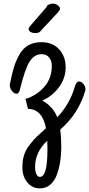

<svg xmlns="http://www.w3.org/2000/svg" viewBox="-20 -624 490 1056"><path d="M103 297Q103 260 112 230Q121 200 144.5 170.5Q168 141 182 128Q196 115 233 81Q212 -25 134 -25L120 -80Q179 -97 222 -144.5Q265 -192 265 -262Q265 -289 250.5 -307.5Q236 -326 208 -326Q169 -326 143 -285.5Q117 -245 90 -133Q81 -96 56 -114Q36 -129 34 -152Q33 -156 34 -159Q45 -215 56 -252Q67 -289 86.5 -323.5Q106 -358 136 -375Q166 -392 208 -392Q269 -392 305 -353Q341 -314 341 -254Q341 -194 305 -145Q269 -96 213 -71Q272 -38 295 21Q364 -52 391 -146Q400 -176 415 -176Q427 -176 438.5 -162.5Q450 -149 450 -135Q450 -129 449 -125Q411 3 311 89Q317 130 317 185Q317 227 311 265Q305 303 292.5 337.5Q280 372 256 392Q232 412 199 412Q157 412 130 379Q103 346 103 297ZM241 199Q241 168 240 150Q173 212 173 294Q173 318 180 333.5Q187 349 199 349Q241 349 241 199ZM298 -555 209 -460Q198 -442 176 -442Q157 -442 147 -449Q137 -456 137 -465Q137 -470 145 -480L236 -585Q237 -593 247.5 -598.5Q258 -604 269 -604Q284 -604 297 -595.5Q310 -587 310 -575Q310 -569 298 -555Z"/></svg>

Font: Grand Hotel
Style: Regular
Weight: 400
Designer: Brian J. Bonislawsky & Jim Lyles for Astigmatic (AOETI)
Foundry: Astigmatic (AOETI)
Version: Version 001.000